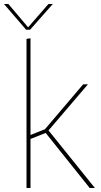

<svg xmlns="http://www.w3.org/2000/svg" viewBox="-49 -943 506 963"><path d="M84 -748 104 -751V-266L182 -297L168 -285L368 -520H392L186 -279L187 -298L427 0H401L174 -284L187 -279L104 -246V0H84ZM82 -794 -29 -923H-7L92 -806L194 -923H216L102 -794Z"/></svg>

Font: Murecho Thin
Style: Regular
Weight: 100
Designer: Neil Summerour
Foundry: Positype
Version: Version 1.010